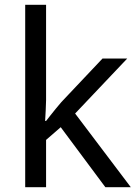

<svg xmlns="http://www.w3.org/2000/svg" viewBox="-20 -780 574 800"><path d="M172 -363Q172 -347 170.5 -321Q169 -295 168 -276H172Q178 -284 190 -299Q202 -314 214.5 -329.5Q227 -345 236 -355L407 -536H510L293 -307L525 0H419L233 -250L172 -197V0H85V-760H172Z"/></svg>

Font: Noto Sans Tifinagh Adrar
Style: Regular
Weight: 400
Designer: JamraPatel
Foundry: JamraPatel LLC
Version: Version 2.006; ttfautohint (v1.8.4.7-5d5b)